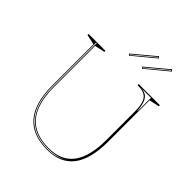

<svg xmlns="http://www.w3.org/2000/svg" viewBox="-254 -1081 1247 1247"><g transform="rotate(45 370.0 -457.0)"><path d="M391 15Q255 15 187.5 -64.5Q120 -144 120 -304V-683L50 -698V-708H205V-698L135 -683V-304Q135 -151 198.5 -75.5Q262 0 391 0Q506 0 562.5 -75.5Q619 -151 619 -304V-562Q619 -600 613.5 -626Q608 -652 595.5 -668Q583 -684 562 -691Q541 -698 510 -698V-708H705V-698L635 -683V-304Q635 -144 574.5 -64.5Q514 15 391 15ZM391 10Q435 10 470 -1Q505 -12 533 -32Q505 -13 469.5 -4Q434 5 391 5Q304 5 246 -29Q188 -63 159 -132Q130 -201 130 -304V-703H125V-304Q125 -147 191.5 -68.5Q258 10 391 10ZM536 -701Q557 -701 572.5 -695Q588 -689 598.5 -677Q609 -665 615.5 -646.5Q622 -628 625 -602L628 -579H630V-701ZM456 -794 446 -804 596 -929 606 -918ZM454 -804 457 -801 598 -918 595 -921ZM336 -794 326 -804 476 -929 486 -918ZM334 -804 337 -801 478 -918 475 -921Z"/></g></svg>

Font: Kalnia Glaze Thin
Style: Regular
Weight: 100
Designer: Frida Medrano
Foundry: Frida Medrano
Version: Version 1.110